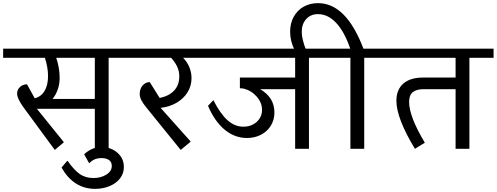

<svg xmlns="http://www.w3.org/2000/svg" viewBox="-42 -948 3164 1223"><path d="M804 -580H650V0H562V-255H193L365 -42L307 7L110 -261Q67 -319 67 -353Q67 -377 85.5 -394Q104 -411 130 -411L179 -322Q220 -332 242 -369Q264 -406 264 -463Q264 -518 244 -580H-22V-638H804ZM562 -318V-580H316Q326 -552 332 -518.5Q338 -485 338 -453Q338 -413 326 -378.5Q314 -344 293 -318Z M351 121V118L386 77H389Q430 136 466.5 161Q503 186 554 186Q600 186 635 164.5Q670 143 670 109Q670 84 652.5 71.5Q635 59 605 59Q581 59 562.5 66.5Q544 74 526 92L494 35Q513 16 541 2.5Q569 -11 605 -11Q665 -11 706 25Q747 61 747 116Q747 157 722.5 188.5Q698 220 656 237.5Q614 255 564 255Q494 255 440.5 220Q387 185 351 121Z M1266 -580H1124Q1150 -554 1164 -520.5Q1178 -487 1178 -450Q1178 -401 1152.5 -360Q1127 -319 1082 -293Q1037 -267 981 -261L1173 -46L1109 7L892 -261Q869 -289 858.5 -309.5Q848 -330 848 -350Q848 -382 866.5 -403.5Q885 -425 912 -425L975 -324Q1034 -336 1067 -371Q1100 -406 1100 -461Q1100 -494 1087 -522.5Q1074 -551 1048 -580H760V-638H1266Z M2080 -580H1926V0H1838V-380H1615Q1706 -327 1706 -232Q1706 -185 1683.5 -148Q1661 -111 1621 -90Q1581 -69 1531 -69Q1453 -69 1389 -122Q1325 -175 1283 -274L1317 -310Q1362 -222 1408 -181.5Q1454 -141 1508 -141Q1559 -141 1593 -171.5Q1627 -202 1627 -248Q1627 -294 1593.5 -332.5Q1560 -371 1509 -384L1486 -386V-454H1838V-580H1222V-638H2080Z M2036 -580V-638H2189Q2152 -746 2099.5 -802Q2047 -858 1983 -858Q1937 -858 1908.5 -826.5Q1880 -795 1880 -745Q1880 -700 1908 -628H1835Q1806 -686 1806 -746Q1806 -799 1828.5 -840.5Q1851 -882 1891.5 -905Q1932 -928 1984 -928Q2163 -928 2273 -638H2432V-580H2278V0H2190V-580Z M3102 -580H2948V0H2860V-380H2656Q2612 -380 2588 -361.5Q2564 -343 2564 -298Q2564 -206 2664 -39L2601 0Q2483 -195 2483 -306Q2483 -377 2527 -415.5Q2571 -454 2653 -454H2860V-580H2388V-638H3102Z"/></svg>

Font: Amiko
Style: Regular
Weight: 400
Designer: Pablo Impallari, Rodrigo Fuenzalida, Andres Torresi
Foundry: Impallari Type
Version: Version 1.001; ttfautohint (v1.3)